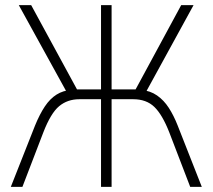

<svg xmlns="http://www.w3.org/2000/svg" viewBox="-20 -725 825 745"><path d="M22 0 116 -238Q134 -282 154 -312Q174 -342 199.5 -358Q225 -374 257 -376L243 -360L53 -705H101L287 -363L270 -378H372V-705H413V-378H515L498 -363L683 -705H731L542 -360L528 -376Q563 -373 589.5 -354.5Q616 -336 635 -306.5Q654 -277 669 -239L763 0H718L637 -211Q610 -280 579 -310Q548 -340 497 -340H413V0H372V-340H288Q242 -340 209.5 -313Q177 -286 148 -211L67 0Z"/></svg>

Font: Nunito Sans 10pt Condensed ExtraLight
Style: Regular
Weight: 250
Width: 3
Designer: Vernon Adams
Foundry: Vernon Adams
Version: Version 3.101;gftools[0.9.27]